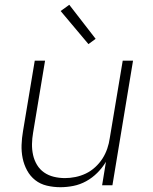

<svg xmlns="http://www.w3.org/2000/svg" viewBox="-20 -773 640 801"><path d="M232 8Q203 8 175.5 1.5Q148 -5 127 -21.5Q106 -38 93 -62Q80 -86 74.5 -113Q69 -140 70 -168.5Q71 -197 76 -226L125 -520H168L118 -219Q114 -196 113.5 -172.5Q113 -149 118 -126.5Q123 -104 134.5 -85Q146 -66 164 -53.5Q182 -41 204.5 -35.5Q227 -30 251 -30Q272 -30 294.5 -34.5Q317 -39 338 -49Q359 -59 377 -75.5Q395 -92 407.5 -111.5Q420 -131 427.5 -153Q435 -175 438 -197L492 -520H535L449 0H406L422 -98Q407 -73 386 -52Q365 -31 339.5 -17Q314 -3 286.5 2.5Q259 8 232 8ZM349 -589 233 -727 269 -753 379 -611Z"/></svg>

Font: Iosevka SS04 XLt Ex
Style: Italic
Weight: 200
Width: 7
Italic angle: -9°
Monospace: yes
Designer: Belleve Invis
Foundry: Belleve Invis
Version: Version 19.0.0; ttfautohint (v1.8.4)